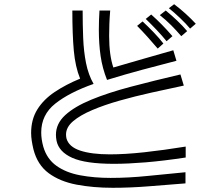

<svg xmlns="http://www.w3.org/2000/svg" viewBox="-20 -859 1040 913"><path d="M884 -723Q865 -746 836 -773.5Q807 -801 783 -820L808 -839Q836 -818 863 -793.5Q890 -769 911 -746ZM842 -687Q819 -714 794 -739Q769 -764 740 -787L768 -809Q794 -788 821.5 -762Q849 -736 870 -711ZM819 -570Q741 -550 655.5 -527Q570 -504 489 -479Q467 -534 458.5 -592Q450 -650 450 -717Q450 -760 453 -809H504Q501 -774 500 -744Q499 -714 499 -688Q499 -597 519 -538Q587 -558 659 -578.5Q731 -599 804 -620ZM862 13Q775 20 686.5 27Q598 34 516 34Q423 34 344 19Q265 4 211.5 -35.5Q158 -75 139 -149Q134 -170 131 -189.5Q128 -209 128 -227Q128 -291 157.5 -338.5Q187 -386 240 -421.5Q293 -457 361 -485Q338 -541 331 -618Q324 -695 324 -809H373Q373 -743 375.5 -679Q378 -615 389 -559.5Q400 -504 425 -460Q309 -419 242.5 -366Q176 -313 176 -229Q176 -197 186 -161Q203 -103 248.5 -70.5Q294 -38 361 -25.5Q428 -13 506 -13Q591 -13 683.5 -22.5Q776 -32 862 -40ZM772 -663Q752 -688 724.5 -717Q697 -746 673 -769L699 -790Q725 -767 750 -741.5Q775 -716 800 -687ZM730 -628Q708 -654 681.5 -683.5Q655 -713 632 -736L658 -757Q682 -735 709.5 -706.5Q737 -678 757 -652ZM863 -110Q757 -94 672.5 -87Q588 -80 522 -80Q387 -80 323.5 -108.5Q260 -137 249 -189Q246 -204 246 -218Q246 -271 290 -311.5Q334 -352 414 -385Q494 -418 602 -446.5Q710 -475 838 -505L854 -452Q778 -436 699.5 -418.5Q621 -401 548.5 -380.5Q476 -360 418.5 -335.5Q361 -311 327.5 -282.5Q294 -254 294 -219Q294 -215 294.5 -210.5Q295 -206 296 -201Q307 -161 361 -143Q415 -125 503 -125Q575 -125 666.5 -135Q758 -145 863 -162Z"/></svg>

Font: Train One
Style: Regular
Weight: 400
Designer: Fontworks Inc.
Foundry: Fontworks Inc.
Version: Version 1.100